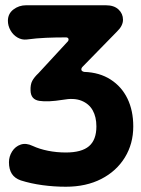

<svg xmlns="http://www.w3.org/2000/svg" viewBox="-20 -626 536 729"><path d="M230 83Q185 83 141 77Q97 71 59 59Q36 51 25 34Q14 17 14 -10Q14 -32 26 -51Q38 -70 58.5 -77Q79 -84 104 -72Q130 -60 162.5 -53.5Q195 -47 230 -47Q290 -47 318 -71Q346 -95 346 -146Q346 -182 332 -207Q318 -232 289.5 -243.5Q261 -255 218 -247Q162 -238 129.5 -243Q97 -248 96 -282Q95 -305 102.5 -319Q110 -333 126 -348L234 -465Q242 -472 240 -478.5Q238 -485 227 -484Q191 -484 155 -482.5Q119 -481 81 -476Q63 -474 46.5 -483.5Q30 -493 20 -510.5Q10 -528 10 -547Q10 -574 31 -590Q52 -606 79 -606H382Q413 -606 430 -590Q447 -574 447 -551Q447 -528 424 -506L294 -373Q288 -367 289 -361Q290 -355 300 -353Q358 -351 400 -324Q442 -297 464 -251.5Q486 -206 486 -146Q486 -80 454 -28Q422 24 364.5 53.5Q307 83 230 83Z"/></svg>

Font: Winky Sans SemiBold
Style: Regular
Weight: 600
Designer: Simon Atzbach
Foundry: typofactur
Version: Version 1.205